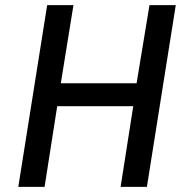

<svg xmlns="http://www.w3.org/2000/svg" viewBox="-20 -725 720 745"><path d="M51 0 163 -705H265L216 -402H510L560 -705H662L550 0H448L497 -313H202L153 0Z"/></svg>

Font: Nunito Sans 7pt Condensed SemiBold
Style: Italic
Weight: 600
Width: 3
Italic angle: -9°
Designer: Vernon Adams
Foundry: Vernon Adams
Version: Version 3.101;gftools[0.9.27]